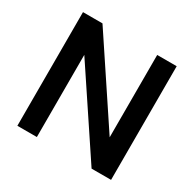

<svg xmlns="http://www.w3.org/2000/svg" viewBox="-154 -862 1034 1024"><g transform="rotate(30 363.5 -350.0)"><path d="M75 0V-700H195L532 -193V-700H652V0H532L195 -506V0Z"/></g></svg>

Font: DM Sans 9pt
Style: Semibold
Weight: 600
Designer: Colophon Foundry, Jonny Pinhorn
Foundry: Colophon Foundry
Version: Version 4.004;gftools[0.9.30]